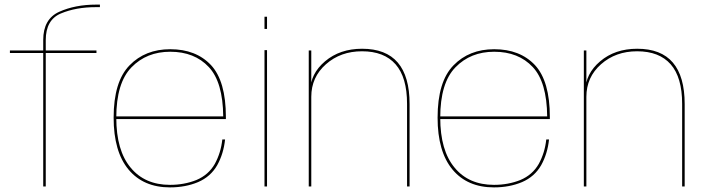

<svg xmlns="http://www.w3.org/2000/svg" viewBox="-20 -809 3065 833"><path d="M167.5 0H178.5V-579H398.5V-590H178.5V-635Q178.5 -723 244 -750.5Q309.5 -778 396.5 -778H413.5V-789H397.5Q306 -789 236.8 -757.8Q167.5 -726.5 167.5 -635.5V-590H23V-579H167.5Z M717.5 4V-7Q608 -7 546.5 -82Q484.5 -156.5 484.5 -298.5Q484.5 -449.5 550.5 -517Q616 -584.5 718.5 -584.5Q824 -584.5 886 -518Q947 -453 948.5 -304H479.5V-292.5H960Q960 -298 960 -301.5Q960 -457 895.5 -526.5Q830.5 -595.5 718.5 -595.5Q610 -595.5 542 -525.5Q473 -455 473 -298.5Q473 -151 538 -73Q602.5 4 717.5 4ZM717.5 -7V4Q785 4 839.5 -19Q894 -42.5 922.5 -92.5Q950 -142 956.5 -204H944.5Q938.5 -146.5 912 -98Q884.5 -50 832 -28Q779.5 -7 717.5 -7Z M1127.5 0H1138.5V-591.5H1127.5ZM1127.5 -736.5V-683.5H1138.5V-736.5Z M1319.5 0H1330.5V-435.5V-590H1319.5ZM1746 0H1757V-357.5Q1757 -477.5 1705.8 -537.5Q1654.5 -597.5 1551 -597.5Q1454.5 -597.5 1390.2 -543Q1326 -488.5 1326 -413.5L1330.5 -389Q1330.5 -474 1394 -530.2Q1457.5 -586.5 1550.5 -586.5Q1646.5 -586.5 1696.2 -530Q1746 -473.5 1746 -358.5Z M2123 4V-7Q2013.5 -7 1952 -82Q1890 -156.5 1890 -298.5Q1890 -449.5 1956 -517Q2021.5 -584.5 2124 -584.5Q2229.5 -584.5 2291.5 -518Q2352.5 -453 2354 -304H1885V-292.5H2365.5Q2365.5 -298 2365.5 -301.5Q2365.5 -457 2301 -526.5Q2236 -595.5 2124 -595.5Q2015.5 -595.5 1947.5 -525.5Q1878.5 -455 1878.5 -298.5Q1878.5 -151 1943.5 -73Q2008 4 2123 4ZM2123 -7V4Q2190.5 4 2245 -19Q2299.5 -42.5 2328 -92.5Q2355.5 -142 2362 -204H2350Q2344 -146.5 2317.5 -98Q2290 -50 2237.5 -28Q2185 -7 2123 -7Z M2513 0H2524V-435.5V-590H2513ZM2939.5 0H2950.5V-357.5Q2950.5 -477.5 2899.2 -537.5Q2848 -597.5 2744.5 -597.5Q2648 -597.5 2583.8 -543Q2519.5 -488.5 2519.5 -413.5L2524 -389Q2524 -474 2587.5 -530.2Q2651 -586.5 2744 -586.5Q2840 -586.5 2889.8 -530Q2939.5 -473.5 2939.5 -358.5Z"/></svg>

Font: Anybody SemiExpanded Thin
Style: Regular
Weight: 250
Width: 6
Version: Version 1.113;gftools[0.9.25]